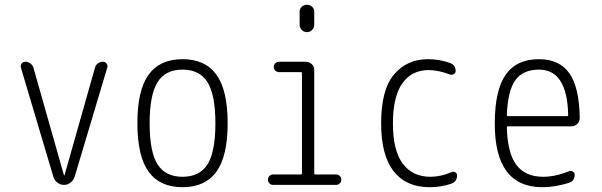

<svg xmlns="http://www.w3.org/2000/svg" viewBox="-20 -780 2540 810"><path d="M205.1 -34.2 68.4 -494.1Q65.4 -503.9 71.3 -511.7Q77.1 -519.5 86.9 -519.5Q98.6 -519.5 108.4 -512.2Q118.2 -504.9 121.1 -494.1L250 -40H251H252L380.9 -495.1Q383.8 -505.9 393.1 -512.7Q402.3 -519.5 414.1 -519.5Q423.8 -519.5 429.7 -511.7Q435.5 -503.9 432.6 -495.1L294.9 -34.2Q290 -19.5 277.8 -9.8Q265.6 0 250 0Q234.4 0 221.7 -9.8Q209 -19.5 205.1 -34.2Z M855.5 -433.1Q822.3 -486.3 750 -486.3Q677.7 -486.3 644.5 -433.1Q611.3 -379.9 611.3 -259.8Q611.3 -139.6 644.5 -86.9Q677.7 -34.2 750 -34.2Q822.3 -34.2 855.5 -86.9Q888.7 -139.6 888.7 -259.8Q888.7 -379.9 855.5 -433.1ZM893.1 -55.7Q845.7 9.8 750 9.8Q654.3 9.8 606.9 -55.7Q559.6 -121.1 559.6 -260.3Q559.6 -399.4 606.9 -464.8Q654.3 -530.3 750 -530.3Q845.7 -530.3 893.1 -464.8Q940.4 -399.4 940.4 -260.3Q940.4 -121.1 893.1 -55.7Z M1131.8 0Q1123 0 1116.7 -6.3Q1110.4 -12.7 1110.4 -22Q1110.4 -31.2 1116.7 -37.6Q1123 -43.9 1131.8 -43.9H1250Q1253.9 -43.9 1253.9 -48.8V-470.7Q1253.9 -475.6 1250 -475.6H1157.2Q1148.4 -475.6 1141.6 -482.4Q1134.8 -489.3 1134.8 -498Q1134.8 -506.8 1141.6 -513.2Q1148.4 -519.5 1157.2 -519.5H1269.5Q1284.2 -519.5 1294.9 -509.8Q1305.7 -500 1305.7 -485.4V-48.8Q1305.7 -43.9 1309.6 -43.9H1398.4Q1407.2 -43.9 1413.6 -37.6Q1419.9 -31.2 1419.9 -22Q1419.9 -12.7 1413.6 -6.3Q1407.2 0 1398.4 0ZM1244.1 -730.5Q1244.1 -743.2 1252.9 -751.5Q1261.7 -759.8 1274.9 -759.8Q1288.1 -759.8 1296.9 -751.5Q1305.7 -743.2 1305.7 -730.5V-675.8Q1305.7 -663.1 1296.9 -653.8Q1288.1 -644.5 1274.9 -644.5Q1261.7 -644.5 1252.9 -653.8Q1244.1 -663.1 1244.1 -675.8Z M1793 9.8Q1693.4 9.8 1640.6 -57.6Q1587.9 -125 1587.9 -259.8Q1587.9 -402.3 1642.6 -466.3Q1697.3 -530.3 1786.1 -530.3Q1833 -530.3 1877.9 -514.6Q1902.3 -505.9 1902.3 -480.5Q1902.3 -471.7 1894.5 -467.3Q1886.7 -462.9 1877.9 -465.8Q1833 -483.4 1789.1 -484.4Q1716.8 -484.4 1677.2 -428.2Q1637.7 -372.1 1637.7 -259.8Q1637.7 -144.5 1679.2 -89.4Q1720.7 -34.2 1795.9 -34.2Q1838.9 -34.2 1884.8 -53.7Q1892.6 -57.6 1900.4 -53.2Q1908.2 -48.8 1908.2 -40Q1908.2 -13.7 1883.8 -4.9Q1838.9 9.8 1793 9.8Z M2253.9 -486.3Q2186.5 -486.3 2154.3 -441.9Q2122.1 -397.5 2118.2 -294.9Q2118.2 -290 2123 -290H2372.1Q2377 -290 2377 -294.9Q2373 -486.3 2253.9 -486.3ZM2268.6 9.8Q2066.4 9.8 2067.4 -259.8Q2067.4 -399.4 2113.3 -464.8Q2159.2 -530.3 2253.9 -530.3Q2339.8 -530.3 2381.8 -471.2Q2423.8 -412.1 2425.8 -282.2Q2425.8 -267.6 2415.5 -257.3Q2405.3 -247.1 2389.6 -247.1H2123Q2118.2 -247.1 2118.2 -242.2Q2121.1 -133.8 2158.7 -84Q2196.3 -34.2 2271.5 -34.2Q2322.3 -34.2 2380.9 -57.6Q2388.7 -60.5 2396.5 -56.2Q2404.3 -51.8 2404.3 -43Q2404.3 -16.6 2380.9 -8.8Q2320.3 9.8 2268.6 9.8Z"/></svg>

Font: Rounded-L Mgen+ 1m light
Style: Regular
Weight: 200
Designer: [Source Han Sans]
Ryoko NISHIZUKA  (kana & ideographs); Paul D. Hunt (Latin, Greek & Cyrillic); Wenlong ZHANG  (bopomofo
Version: Version 1.059.20150602